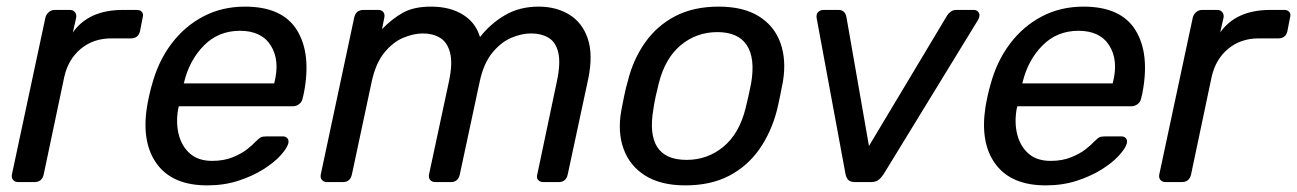

<svg xmlns="http://www.w3.org/2000/svg" viewBox="-20 -550 3918 580"><path d="M35 0Q25 0 19.5 -6.5Q14 -13 16 -23L117 -496Q119 -506 127 -513Q135 -520 145 -520H191Q201 -520 206.5 -513Q212 -506 210 -496L200 -452Q248 -520 351 -520H394Q404 -520 409 -513.5Q414 -507 411 -497L403 -456Q398 -434 375 -434H316Q262 -434 224 -402.5Q186 -371 174 -317L112 -23Q107 0 84 0Z M606 10Q502 10 454.5 -54Q407 -118 424 -227Q426 -240 430.5 -260.5Q435 -281 439 -294Q458 -365 498 -418Q538 -471 594.5 -500.5Q651 -530 720 -530Q833 -530 877 -459Q921 -388 898 -269L894 -252Q892 -242 883.5 -235.5Q875 -229 865 -229H520Q520 -226 518 -220Q511 -179 520 -143.5Q529 -108 554 -86Q579 -64 621 -64Q656 -64 683 -75Q710 -86 727 -99.5Q744 -113 751 -121Q763 -133 768.5 -135.5Q774 -138 786 -138H834Q843 -138 848 -132.5Q853 -127 851 -117Q847 -102 827.5 -80.5Q808 -59 775.5 -38.5Q743 -18 700 -4Q657 10 606 10ZM535 -298H808L809 -301Q826 -368 798 -412.5Q770 -457 705 -457Q640 -457 596 -412.5Q552 -368 536 -301Z M968 0Q958 0 952.5 -6.5Q947 -13 949 -23L1050 -497Q1055 -520 1078 -520H1123Q1133 -520 1138 -513.5Q1143 -507 1141 -497L1134 -462Q1164 -493 1197 -511.5Q1230 -530 1282 -530Q1339 -530 1378 -506Q1417 -482 1430 -438Q1462 -479 1506 -504.5Q1550 -530 1607 -530Q1660 -530 1699.5 -506Q1739 -482 1755.5 -433.5Q1772 -385 1757 -312L1695 -23Q1690 0 1668 0H1621Q1611 0 1605.5 -6.5Q1600 -13 1603 -23L1662 -303Q1674 -359 1666.5 -391Q1659 -423 1637 -436Q1615 -449 1584 -449Q1556 -449 1525 -436Q1494 -423 1467.5 -391Q1441 -359 1429 -303L1369 -23Q1364 0 1342 0H1295Q1285 0 1279.5 -6.5Q1274 -13 1276 -23L1336 -303Q1348 -359 1339.5 -391Q1331 -423 1309 -436Q1287 -449 1258 -449Q1230 -449 1198.5 -436Q1167 -423 1141 -391Q1115 -359 1103 -304L1043 -23Q1038 0 1016 0Z M2050 10Q1977 10 1930 -19Q1883 -48 1864 -99.5Q1845 -151 1857 -217Q1860 -233 1865.5 -260Q1871 -287 1876 -303Q1892 -369 1928 -420.5Q1964 -472 2019.5 -501Q2075 -530 2151 -530Q2225 -530 2272 -501Q2319 -472 2337.5 -420.5Q2356 -369 2345 -303Q2342 -287 2336.5 -260Q2331 -233 2327 -217Q2310 -151 2274 -99.5Q2238 -48 2182.5 -19Q2127 10 2050 10ZM2054 -67Q2117 -67 2165 -106.5Q2213 -146 2232 -222Q2236 -237 2241 -260Q2246 -283 2249 -298Q2262 -374 2236 -413.5Q2210 -453 2147 -453Q2084 -453 2036.5 -413.5Q1989 -374 1970 -298Q1966 -283 1961 -260Q1956 -237 1954 -222Q1927 -67 2054 -67Z M2563 0Q2548 0 2542 -7Q2536 -14 2534 -25L2447 -495Q2445 -507 2451.5 -513.5Q2458 -520 2468 -520H2513Q2533 -520 2537 -498L2605 -109L2841 -503Q2844 -508 2851 -514Q2858 -520 2869 -520H2922Q2932 -520 2937 -511.5Q2942 -503 2934 -489L2650 -25Q2643 -14 2634.5 -7Q2626 0 2611 0Z M3139 10Q3035 10 2987.5 -54Q2940 -118 2957 -227Q2959 -240 2963.5 -260.5Q2968 -281 2972 -294Q2991 -365 3031 -418Q3071 -471 3127.5 -500.5Q3184 -530 3253 -530Q3366 -530 3410 -459Q3454 -388 3431 -269L3427 -252Q3425 -242 3416.5 -235.5Q3408 -229 3398 -229H3053Q3053 -226 3051 -220Q3044 -179 3053 -143.5Q3062 -108 3087 -86Q3112 -64 3154 -64Q3189 -64 3216 -75Q3243 -86 3260 -99.5Q3277 -113 3284 -121Q3296 -133 3301.5 -135.5Q3307 -138 3319 -138H3367Q3376 -138 3381 -132.5Q3386 -127 3384 -117Q3380 -102 3360.5 -80.5Q3341 -59 3308.5 -38.5Q3276 -18 3233 -4Q3190 10 3139 10ZM3068 -298H3341L3342 -301Q3359 -368 3331 -412.5Q3303 -457 3238 -457Q3173 -457 3129 -412.5Q3085 -368 3069 -301Z M3501 0Q3491 0 3485.5 -6.5Q3480 -13 3482 -23L3583 -496Q3585 -506 3593 -513Q3601 -520 3611 -520H3657Q3667 -520 3672.5 -513Q3678 -506 3676 -496L3666 -452Q3714 -520 3817 -520H3860Q3870 -520 3875 -513.5Q3880 -507 3877 -497L3869 -456Q3864 -434 3841 -434H3782Q3728 -434 3690 -402.5Q3652 -371 3640 -317L3578 -23Q3573 0 3550 0Z"/></svg>

Font: Lubike
Style: Italic
Weight: 400
Italic angle: -12°
Foundry: Honoka55
Version: Version 1.000;July 22, 2022;FontCreator 14.0.0.2862 64-bit